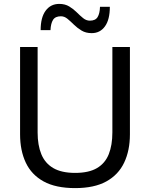

<svg xmlns="http://www.w3.org/2000/svg" viewBox="-20 -954 770 985"><path d="M365.5 11Q266 11 203.8 -23.2Q141.5 -57.5 112.2 -119.8Q83 -182 83 -265Q83 -286 83 -319.2Q83 -352.5 83 -393Q83 -433.5 83 -474.5Q83 -542 83 -597.8Q83 -653.5 83 -713H173Q173 -653.5 173 -597.8Q173 -542 173 -474.5V-274Q173 -209.5 192 -163Q211 -116.5 253.2 -91.8Q295.5 -67 365.5 -67Q436 -67 477.8 -91.8Q519.5 -116.5 538 -163Q556.5 -209.5 556.5 -275V-474.5Q556.5 -542 556.5 -597.8Q556.5 -653.5 556.5 -713H646.5Q646.5 -653.5 646.5 -597.8Q646.5 -542 646.5 -474.5Q646.5 -433.5 646.5 -392.8Q646.5 -352 646.5 -318.5Q646.5 -285 646.5 -265Q646.5 -182 617 -119.8Q587.5 -57.5 525.5 -23.2Q463.5 11 365.5 11ZM450.5 -784Q420.5 -784 398.8 -797Q377 -810 359.5 -827.2Q342 -844.5 326.2 -857.5Q310.5 -870.5 292.5 -870.5Q263.5 -870.5 252 -852Q240.5 -833.5 239 -799.5H188.5Q188.5 -864.5 214.2 -899.2Q240 -934 284 -934Q313.5 -934 335 -921Q356.5 -908 373.5 -891Q390.5 -874 406.5 -861Q422.5 -848 441 -848Q469.5 -848 480.8 -866.5Q492 -885 493 -919H543.5Q543.5 -853.5 518.5 -818.8Q493.5 -784 450.5 -784Z"/></svg>

Font: Commissioner Thin
Style: Regular
Weight: 400
Version: Version 1.000